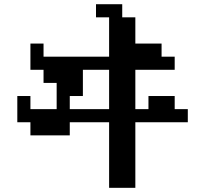

<svg xmlns="http://www.w3.org/2000/svg" viewBox="-20 -817 1040 915"><path d="M312.5 -296.9H500V-484.4H375V-359.4H312.5ZM62.5 -234.4V-359.4H125V-296.9H250V-421.9H187.5V-484.4H125V-609.4H187.5V-546.9H500V-734.4H437.5V-796.9H562.5V-734.4H625V-609.4H750V-546.9H812.5V-484.4H625V-296.9H687.5V-359.4H812.5V-296.9H875V-234.4H625V78.1H500V-234.4H312.5V-171.9H125V-234.4Z"/></svg>

Font: KH Dot Dougenzaka 16
Style: Regular
Weight: 400
Designer: Original version for X68000 by Keitarou Hiraki (http://hp.vector.co.jp/authors/VA000874/) / TrueType conversion by Homem
Version: Version 1.00.20150527